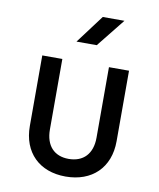

<svg xmlns="http://www.w3.org/2000/svg" viewBox="-88 -854 775 933"><g transform="rotate(10 300.0 -387.5)"><path d="M338 -645 450 -785H343L238 -645ZM299 10C429 10 514 -71 514 -202V-550H415V-202C415 -122 371 -77 299 -77C228 -77 185 -122 185 -202V-550H86V-202C86 -72 169 10 299 10Z"/></g></svg>

Font: Tekne LDO Medium
Style: Regular
Weight: 500
Monospace: yes
Designer: Alessio Laiso, Mario Rullo, Paolo Rosset
Foundry: Alessio Laiso
Version: Version 1.000;hotconv 1.0.109;makeotfexe 2.5.65596